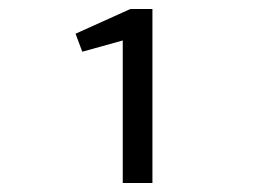

<svg xmlns="http://www.w3.org/2000/svg" viewBox="-20 -653 590 427"><path d="M253 -246V-563L163 -538L148 -578L270 -633H319V-246Z"/></svg>

Font: Inconsolata SemiExpanded Medium
Style: Regular
Weight: 500
Width: 6
Monospace: yes
Designer: Raph Levien, Cyreal, Brenton Simpson
Foundry: Raph Levien, Cyreal, Google
Version: Version 3.001; ttfautohint (v1.8.2.53-6de2)